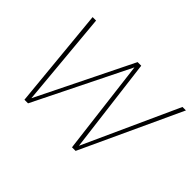

<svg xmlns="http://www.w3.org/2000/svg" viewBox="-104 -701 902 902"><g transform="rotate(45 347.0 -250.5)"><path d="M122 0 74 -501H97L140 -28L373 -501H397L456 -28L671 -501H694L462 0H438L380 -473L146 0Z"/></g></svg>

Font: DM Sans 17pt Thin
Style: Italic
Weight: 250
Italic angle: -10°
Version: Version 4.004;gftools[0.9.30]